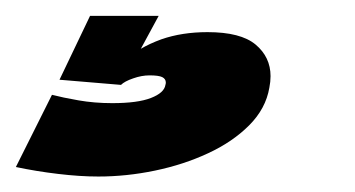

<svg xmlns="http://www.w3.org/2000/svg" viewBox="-57 -20 448 242"><path d="M67 202.5Q43.5 202.5 16.2 199.2Q-11 196 -37 190.5L8.5 99.5Q22 103 42 106.5Q62 110 84.5 110Q116.5 110 133.2 103.5Q150 97 151.5 87Q152 85.5 152 84Q152 79.5 147.5 77.2Q143 75 131.5 75Q121.5 75 110.8 78.8Q100 82.5 95.5 87L18 80.5L56.5 0H143L120.5 41.5Q131.5 35 146.5 29.5Q172.5 20.5 204.5 20.5Q246.5 20.5 265.2 36.2Q284 52 284 76Q284 83 282.5 90.5Q278 117 257 138Q236 159 205.2 173.2Q174.5 187.5 138.5 195Q102.5 202.5 67 202.5Z"/></svg>

Font: Rudi
Style: Regular
Weight: 400
Italic angle: -10°
Designer: Tyler Finck
Foundry: Etcetera Type Company
Version: Version 1.111; ttfautohint (v1.8.4)